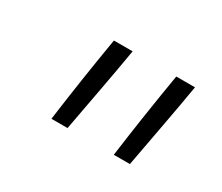

<svg xmlns="http://www.w3.org/2000/svg" viewBox="-70 -927 739 640"><g transform="rotate(30 300.0 -607.0)"><path d="M406 -442Q417 -524 429.5 -606.5Q442 -689 456 -772H528Q514 -689 498.5 -606.5Q483 -524 468 -442ZM166 -442Q177 -524 189.5 -606.5Q202 -689 216 -772H288Q274 -689 258.5 -606.5Q243 -524 228 -442Z"/></g></svg>

Font: Iosevka Etoile Light
Style: Italic
Weight: 300
Italic angle: -9°
Designer: Belleve Invis
Foundry: Belleve Invis
Version: Version 22.1.2; ttfautohint (v1.8.4)